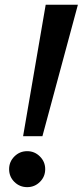

<svg xmlns="http://www.w3.org/2000/svg" viewBox="-20 -756 345 790"><path d="M300.5 -736.5 154.5 -195.5H75L168 -736.5ZM92 14Q61 14 39.2 -7.5Q17.5 -29 17.5 -60Q17.5 -90.5 39.2 -112.2Q61 -134 92 -134Q122.5 -134 144.2 -112.2Q166 -90.5 166 -60Q166 -29 144.2 -7.5Q122.5 14 92 14Z"/></svg>

Font: Epilogue SemiBold
Style: Italic
Weight: 600
Italic angle: -12°
Designer: Tyler Finck
Foundry: Etcetera Type Co
Version: Version 2.111; ttfautohint (v1.8.3)